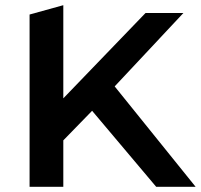

<svg xmlns="http://www.w3.org/2000/svg" viewBox="-20 -720 774 740"><path d="M94 0H224V-179L335 -293L582 0H734L422 -387L687 -670H541L224 -341V-700L94 -664Z"/></svg>

Font: Talent
Style: Bold
Weight: 600
Designer: Mike Powis
Version: Version 1.001;hotconv 1.0.109;makeotfexe 2.5.65596